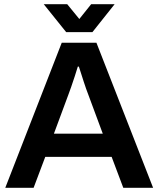

<svg xmlns="http://www.w3.org/2000/svg" viewBox="-20 -888 749 908"><path d="M5 0 272 -686H436L704 0H563L508 -146H194L139 0ZM235 -256H466L397 -442Q393 -452 387.5 -467.5Q382 -483 376 -501.5Q370 -520 364 -539Q358 -558 353 -573H348Q342 -553 333.5 -527Q325 -501 317 -478Q309 -455 304 -442ZM187 -868H298L383 -764L327 -763L411 -868H522L417 -736H293Z"/></svg>

Font: Archivo SemiBold
Style: Regular
Weight: 600
Designer: Hector Gatti
Foundry: Omnibus-Type
Version: Version 2.001